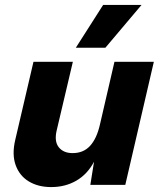

<svg xmlns="http://www.w3.org/2000/svg" viewBox="-20 -751 649 780"><path d="M188 9Q135 9 97 -14Q59 -37 43.5 -80.5Q28 -124 42 -183L116 -500H276L210 -220Q200 -176 219 -152.5Q238 -129 275 -129Q319 -129 346 -158.5Q373 -188 386 -245L445 -500H605L489 0H347L362 -94Q335 -43 290 -17Q245 9 188 9ZM399 -731H555L408 -557H288Z"/></svg>

Font: Prodigy Sans
Style: Bold Italic
Weight: 700
Italic angle: -13°
Designer: Wei Huang
Foundry: Wei Huang
Version: Version 1.003; ttfautohint (v1.8.3)